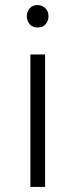

<svg xmlns="http://www.w3.org/2000/svg" viewBox="-20 -738 298 758"><path d="M128.5 -629.5Q107 -629.5 96.5 -643.2Q86 -657 86 -673.5Q86 -691.5 97 -704.8Q108 -718 128.5 -718Q145.5 -718 158.5 -706Q171.5 -694 171.5 -673.5Q171.5 -657 160.8 -643.2Q150 -629.5 128.5 -629.5ZM158 0H100V-523H158Z"/></svg>

Font: Argentum Novus Light
Style: Regular
Weight: 300
Designer: Julieta Ulanovsky (font) & Cristiano Sobral (main changes)
Foundry: Julieta Ulanovsky (font) & Cristiano Sobral (main changes)
Version: Version 3.00;November 27, 2020;FontCreator 13.0.0.2655 64-bi